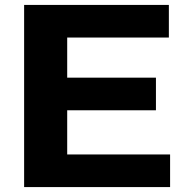

<svg xmlns="http://www.w3.org/2000/svg" viewBox="-20 -760 757 780"><path d="M253 -132.5H671V0H78V-740H666V-607.5H253V-444.5H613.5V-312H253Z"/></svg>

Font: Encode Sans Expanded
Style: Bold
Weight: 700
Width: 7
Designer: Multiple Designers
Foundry: Impallari Type
Version: Version 2.000